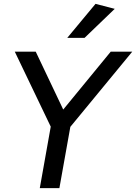

<svg xmlns="http://www.w3.org/2000/svg" viewBox="-20 -979 708 999"><path d="M668 -710 346 -319 289 0H187L244 -320L57 -710H166L309 -409L556 -710ZM330 -782 477 -959 577 -933 420 -782Z"/></svg>

Font: Livvic Medium
Style: Italic
Weight: 500
Italic angle: -10°
Designer: Jacques Le Bailly, Baron von Fonthausen
Version: Version 1.001; ttfautohint (v1.8.2)